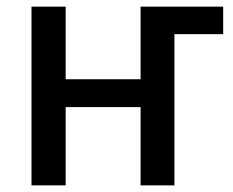

<svg xmlns="http://www.w3.org/2000/svg" viewBox="-20 -559 703 579"><path d="M75 0H178V-236H404V0H506V-456H653V-539H404V-320H178V-539H75Z"/></svg>

Font: Noto Sans SemiCondensed Medium
Style: Regular
Weight: 500
Width: 4
Designer: Monotype Design Team
Foundry: Monotype Imaging Inc.
Version: Version 2.013